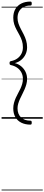

<svg xmlns="http://www.w3.org/2000/svg" viewBox="-20 -1503 561 2431"><path d="M366 -1483Q374 -1483 378 -1477.5Q382 -1472 382 -1458Q382 -1444 378 -1438.5Q374 -1433 366 -1433Q315 -1433 278.5 -1414Q242 -1395 222 -1360Q202 -1325 202 -1276Q202 -1239 214 -1204.5Q226 -1170 244 -1136Q262 -1102 280.5 -1066Q299 -1030 311 -990Q323 -950 323 -904Q323 -857 304 -816Q285 -775 250 -745.5Q215 -716 168 -704Q215 -692 250 -662Q285 -632 304 -591.5Q323 -551 323 -504Q323 -469 314 -436.5Q305 -404 291.5 -372.5Q278 -341 262.5 -311Q247 -281 233.5 -251.5Q220 -222 211 -192Q202 -162 202 -131Q202 -58 246 -16.5Q290 25 366 25Q374 25 378 30.5Q382 36 382 50Q382 64 378 69.5Q374 75 366 75Q299 75 250 50.5Q201 26 174.5 -20Q148 -66 148 -130Q148 -167 157 -200Q166 -233 179.5 -263.5Q193 -294 209 -322.5Q225 -351 238.5 -380Q252 -409 261 -439.5Q270 -470 270 -504Q270 -548 251.5 -584Q233 -620 199 -644.5Q165 -669 118 -679Q110 -681 105.5 -685.5Q101 -690 101 -704Q101 -718 105.5 -722.5Q110 -727 118 -729Q165 -738 199 -762.5Q233 -787 251.5 -823Q270 -859 270 -904Q270 -949 258 -986Q246 -1023 227.5 -1057Q209 -1091 190.5 -1125Q172 -1159 160 -1196Q148 -1233 148 -1278Q148 -1343 174.5 -1388.5Q201 -1434 250 -1458.5Q299 -1483 366 -1483ZM0 898H521V908H0ZM0 -20H521V0H0ZM0 -505H521V-500H0ZM0 -1418H521V-1408H0Z"/></svg>

Font: Playwrite FR Trad Guides
Style: Regular
Weight: 400
Designer: Veronika Burian, José Scaglione
Foundry: TypeTogether
Version: Version 1.003